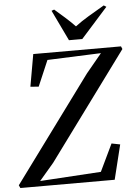

<svg xmlns="http://www.w3.org/2000/svg" viewBox="-75 -1030 772 1078"><g transform="rotate(-5 311.0 -491.0)"><path d="M-4.5 0 -12 -16 423.5 -608 512 -715 209.5 -703 147.5 -558 101 -561.5 133 -743H627.5L634 -727.5L191 -125L109.5 -29.5L453.5 -51L527 -204.5L575 -195L527 0ZM339.5 -803 256.5 -976 271.5 -981.5Q300.5 -956.5 329.5 -930.8Q358.5 -905 385.5 -877Q420.5 -903.5 462 -928.2Q503.5 -953 551 -980.5L565 -971.5L414.5 -803Z"/></g></svg>

Font: Merriweather 144pt
Style: Italic
Weight: 400
Italic angle: -7.8°
Version: Version 2.101